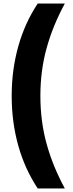

<svg xmlns="http://www.w3.org/2000/svg" viewBox="-20 -886 412 1084"><path d="M46 -345Q46 -491 83 -623.5Q120 -756 193 -866H346Q279 -743 243.5 -615.5Q208 -488 208 -345Q208 -200 243.5 -72.5Q279 55 346 178H193Q120 68 83 -64.5Q46 -197 46 -345Z"/></svg>

Font: Noto Sans Malayalam UI ExtraCondensed Black
Style: Regular
Weight: 900
Width: 2
Designer: Jelle Bosma - Monotype Design Team
Foundry: Monotype Imaging Inc.
Version: Version 2.104; ttfautohint (v1.8.4.7-5d5b)